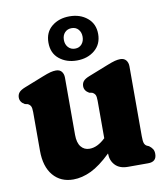

<svg xmlns="http://www.w3.org/2000/svg" viewBox="-78 -731 692 808"><g transform="rotate(-10 268.0 -326.5)"><path d="M53 -131V-296Q53 -314 49.2 -321.2Q45.5 -328.5 36.5 -333L24.5 -335.5Q4 -347 4 -366.5Q4 -379 11.2 -388Q18.5 -397 37.5 -404.5L118.5 -436.5Q141 -445.5 153.8 -448.8Q166.5 -452 177.5 -452Q193.5 -452 201.8 -441.8Q210 -431.5 210 -415.5V-171Q210 -137.5 223.8 -120.2Q237.5 -103 260.5 -103Q294 -103 327.5 -135L328.5 -135.5V-296Q328.5 -314 324.8 -321.2Q321 -328.5 312 -333L299.5 -335.5Q279 -347 279 -366.5Q279 -379 286.2 -388Q293.5 -397 313 -404.5L394 -436.5Q416.5 -445.5 429.2 -448.8Q442 -452 452.5 -452Q468.5 -452 477 -441.8Q485.5 -431.5 485.5 -415.5V-117Q485.5 -95 488.8 -86.5Q492 -78 499.5 -74L508.5 -70Q518.5 -62.5 523.5 -54.5Q528.5 -46.5 528.5 -34Q528.5 0 492.5 0H406Q370.5 0 351.8 -19.8Q333 -39.5 333 -70Q286 -24.5 247 -6Q208 12.5 171 12.5Q117 12.5 85 -25.2Q53 -63 53 -131ZM273 -478Q228 -478 197.5 -502.8Q167 -527.5 167 -572.5Q167 -617 197.5 -641.8Q228 -666.5 273 -666.5Q318.5 -666.5 349 -641.2Q379.5 -616 379.5 -572.5Q379.5 -529 349 -503.5Q318.5 -478 273 -478ZM273.5 -616Q255.5 -616 244.2 -604Q233 -592 233 -572.5Q233 -553.5 244.2 -541Q255.5 -528.5 273.5 -528.5Q291.5 -528.5 302.2 -541Q313 -553.5 313 -572.5Q313 -591.5 302.2 -603.8Q291.5 -616 273.5 -616Z"/></g></svg>

Font: Fraunces 144pt SuperSoft
Style: Bold
Weight: 700
Version: Version 1.000;[b76b70a41]